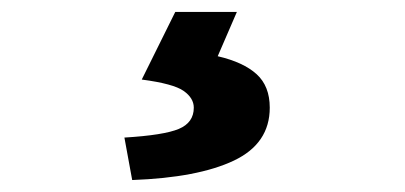

<svg xmlns="http://www.w3.org/2000/svg" viewBox="-20 -25 677 321"><path d="M201 276 188 205Q254 201 279 190.5Q304 180 304 155Q304 139 287 127Q270 115 217 108L273 -5H376L344 69Q387 79 409 99Q431 119 431 155Q431 215 371 243.5Q311 272 201 276Z"/></svg>

Font: Source Han Sans CN Heavy
Style: Regular
Weight: 900
Designer: Ryoko NISHIZUKA 西塚涼子 (kana, bopomofo & ideographs); Paul D. Hunt (Latin, Greek & Cyrillic); Sandoll Communications 산돌커뮤니
Foundry: Adobe
Version: Version 2.000;hotconv 1.0.107;makeotfexe 2.5.65593